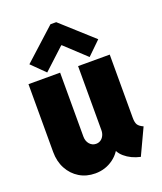

<svg xmlns="http://www.w3.org/2000/svg" viewBox="-145 -879 826 980"><g transform="rotate(-20 267.5 -389.0)"><path d="M203.1 7.8Q154.8 7.8 117.4 -14.9Q80.1 -37.6 58.6 -77.4Q37.1 -117.2 37.1 -168.9V-537.1H209V-190.4Q209 -165 223.1 -148.9Q237.3 -132.8 257.8 -132.8Q272.5 -132.8 283.4 -140.4Q294.4 -147.9 300.5 -160.9Q306.6 -173.8 306.6 -189.5V-537.1H478.5V-193.4Q478.5 -168.5 486.1 -156Q493.7 -143.6 515.6 -133.8L449.2 7.8Q398.9 -3.4 365.5 -32.2Q332 -61 331.1 -99.6L363.3 -63.5H303.7L358.4 -107.4Q344.7 -55.7 301.5 -23.9Q258.3 7.8 203.1 7.8ZM147.5 -560.5 76.2 -630.9 247.1 -786.1H278.3L450.2 -630.9L377.9 -560.5L264.6 -666H261.7Z"/></g></svg>

Font: Reddit Sans Condensed Black
Style: Regular
Weight: 900
Designer: Stephen Hutchings
Foundry: Reddit
Version: Version 1.014